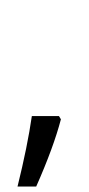

<svg xmlns="http://www.w3.org/2000/svg" viewBox="-20 -520 308 668"><path d="M185.1 -116.2 191.9 -105Q166.5 -7.8 106 128.9H41Q75.7 -11.2 90.8 -116.2ZM132.8 -499.5ZM132.8 0Z"/></svg>

Font: Noto Sans Telugu
Style: Regular
Weight: 400
Designer: Monotype Design team
Foundry: Monotype Imaging Inc.
Version: Version 1.04 uh